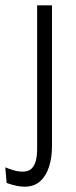

<svg xmlns="http://www.w3.org/2000/svg" viewBox="-55 -548 287 724"><path d="M37 156Q10 156 -30 142L-35 83Q27 109 56 93.5Q85 78 85 14V-528H141V5Q141 46 130 80.5Q119 115 96.5 135.5Q74 156 37 156Z"/></svg>

Font: Bricolage Grotesque 12pt Condensed ExtraLight
Style: Regular
Weight: 200
Width: 3
Designer: Mathieu Triay
Foundry: Atelier Triay
Version: Version 1.001; ttfautohint (v1.8.4.7-5d5b);gftools[0.9.33.de